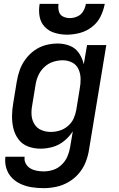

<svg xmlns="http://www.w3.org/2000/svg" viewBox="-20 -764 616 997"><path d="M207 213Q239 213 272 206Q305 199 335.5 181.5Q366 164 389 137Q412 110 424.5 78.5Q437 47 442 15L532 -530H432L415 -430Q408 -461 390.5 -487.5Q373 -514 343 -526Q313 -538 280 -538Q249 -538 218 -530Q187 -522 160 -503Q133 -484 113 -457Q93 -430 82.5 -400.5Q72 -371 67 -340L49 -230Q43 -197 42.5 -163Q42 -129 49.5 -97.5Q57 -66 76 -40.5Q95 -15 125.5 -3.5Q156 8 190 8Q222 8 254 -1Q286 -10 313 -32Q340 -54 358 -82L344 1Q340 25 330 48.5Q320 72 300.5 91Q281 110 256.5 118Q232 126 207 126Q188 126 170 122.5Q152 119 137 110Q122 101 113.5 85Q105 69 108 50H8Q4 81 13 110Q22 139 42 159.5Q62 180 89 192Q116 204 146 208.5Q176 213 207 213ZM244 -79Q218 -79 195 -88.5Q172 -98 159 -119Q146 -140 144 -165Q142 -190 147 -216L165 -326Q169 -351 180 -374.5Q191 -398 211 -416.5Q231 -435 256 -443Q281 -451 306 -451Q332 -451 354.5 -439.5Q377 -428 387.5 -405Q398 -382 398.5 -355.5Q399 -329 394 -303L376 -193Q372 -170 362 -148Q352 -126 332.5 -109.5Q313 -93 290 -86Q267 -79 244 -79ZM328 -584Q361 -584 395 -593Q429 -602 458 -624.5Q487 -647 502.5 -679Q518 -711 524 -744H426Q423 -724 412 -705.5Q401 -687 381.5 -678.5Q362 -670 343 -670Q323 -670 306.5 -678.5Q290 -687 285.5 -706Q281 -725 284 -744H186Q180 -711 185.5 -679Q191 -647 212.5 -624.5Q234 -602 265 -593Q296 -584 328 -584Z"/></svg>

Font: Iosevka Sparkle Medium Oblique
Style: Regular
Weight: 500
Italic angle: -9°
Designer: Belleve Invis
Foundry: Belleve Invis
Version: Version 4.5.0; ttfautohint (v1.8.3)